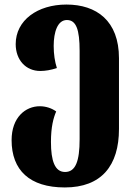

<svg xmlns="http://www.w3.org/2000/svg" viewBox="-20 -570 602 844"><path d="M265 254C426 254 503 158 503 -3V-314C503 -479 404 -550 272 -550C145 -550 49 -481 49 -376C49 -307 93 -258 157 -258C179 -258 204 -262 230 -271C221 -299 216 -332 216 -368C216 -429 233 -482 274 -482C315 -482 330 -440 330 -346V42C330 139 312 186 266 186C221 186 204 137 204 54C204 -13 215 -52 227 -80C208 -94 182 -103 155 -103C92 -103 31 -54 31 46C31 178 110 254 265 254Z"/></svg>

Font: Noto Serif Georgian Condensed Black
Style: Regular
Weight: 900
Width: 3
Designer: Monotype Design Team, Akaki Razmadze
Foundry: Google LLC
Version: Version 2.003